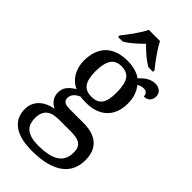

<svg xmlns="http://www.w3.org/2000/svg" viewBox="-305 -837 1148 1148"><g transform="rotate(45 269.0 -263.0)"><path d="M525.9 -515.1Q525.9 -504.4 522.7 -494.9Q519.5 -485.4 513.2 -478.3Q506.8 -471.2 496.8 -467Q486.8 -462.9 473.1 -462.9Q473.1 -468.8 471.7 -474.6Q470.2 -480.5 466.6 -485.6Q462.9 -490.7 456.5 -493.9Q450.2 -497.1 439.9 -497.1Q427.2 -497.1 417 -494.1Q406.7 -491.2 397 -484.9Q414.1 -463.9 425 -435.3Q436 -406.7 436 -363.8Q436 -326.7 424.8 -295.2Q413.6 -263.7 391.4 -240.7Q369.1 -217.8 335.2 -204.8Q301.3 -191.9 255.9 -191.9Q250 -191.9 242.7 -192.1Q235.4 -192.4 228 -192.6Q220.7 -192.9 214.4 -193.6Q208 -194.3 204.1 -194.8Q194.3 -189.9 185.5 -184.1Q176.8 -178.2 170.2 -170.9Q163.6 -163.6 159.7 -154.3Q155.8 -145 155.8 -133.8Q155.8 -121.6 160.4 -114.3Q165 -106.9 173.3 -102.8Q181.6 -98.6 193.1 -97.4Q204.6 -96.2 217.8 -96.2H331.1Q376 -96.2 407.2 -85Q438.5 -73.7 458.3 -54Q478 -34.2 487.1 -6.6Q496.1 21 496.1 53.2Q496.1 96.2 480.2 130.9Q464.4 165.5 431.6 189.7Q398.9 213.9 348.9 227.1Q298.8 240.2 231 240.2Q126.5 240.2 74.7 201.7Q22.9 163.1 22.9 94.2Q22.9 64.9 33.2 43Q43.5 21 60.8 5.4Q78.1 -10.3 100.6 -20Q123 -29.8 147.9 -34.2Q137.7 -38.6 127.9 -45.9Q118.2 -53.2 110.4 -63.5Q102.5 -73.7 97.7 -86.9Q92.8 -100.1 92.8 -116.2Q92.8 -146 108.4 -167.7Q124 -189.5 158.2 -210Q136.7 -218.8 119.9 -234.1Q103 -249.5 91.6 -269.3Q80.1 -289.1 74 -312.5Q67.9 -335.9 67.9 -360.8Q67.9 -404.3 79.6 -438.5Q91.3 -472.7 114.7 -496.6Q138.2 -520.5 173.3 -533.2Q208.5 -545.9 255.9 -545.9Q273.9 -545.9 291.5 -543.2Q309.1 -540.5 324 -535.9Q338.9 -531.2 350.8 -525.4Q362.8 -519.5 370.1 -513.2Q377.4 -521 387.2 -530.5Q397 -540 409.2 -548.1Q421.4 -556.2 435.8 -561.5Q450.2 -566.9 466.8 -566.9Q481.9 -566.9 492.9 -562.7Q503.9 -558.6 511.2 -551.5Q518.6 -544.4 522.2 -534.9Q525.9 -525.4 525.9 -515.1ZM104 87.9Q104 109.9 109.9 128.9Q115.7 147.9 130.4 161.6Q145 175.3 169.9 183.1Q194.8 190.9 232.9 190.9Q286.6 190.9 321.5 181.9Q356.4 172.9 377 156.7Q397.5 140.6 405.8 118.4Q414.1 96.2 414.1 69.8Q414.1 46.9 407.5 32Q400.9 17.1 387.9 8.5Q375 0 356 -3.4Q336.9 -6.8 312 -6.8H213.9Q192.9 -6.8 173.1 -3.2Q153.3 0.5 137.9 10.7Q122.6 21 113.3 39.6Q104 58.1 104 87.9ZM162.1 -363.8Q162.1 -299.8 183.3 -270Q204.6 -240.2 252.9 -240.2Q277.3 -240.2 294.2 -247.6Q311 -254.9 321.8 -270Q332.5 -285.2 337.2 -308.8Q341.8 -332.5 341.8 -365.2Q341.8 -432.6 321.3 -464.8Q300.8 -497.1 252 -497.1Q203.6 -497.1 182.9 -464.1Q162.1 -431.2 162.1 -363.8ZM112.8 -619.1Q124.5 -633.3 138.7 -651.9Q152.8 -670.4 166.7 -690.2Q180.7 -710 192.9 -729.7Q205.1 -749.5 212.9 -766.1H307.6Q315.4 -749.5 327.6 -729.7Q339.8 -710 353.8 -690.2Q367.7 -670.4 381.8 -651.9Q396 -633.3 407.7 -619.1V-606H368.7Q339.8 -622.6 311 -647.2Q282.2 -671.9 259.8 -695.8Q236.8 -671.9 208.5 -647.2Q180.2 -622.6 151.9 -606H112.8Z"/></g></svg>

Font: Droid Serif
Style: Regular
Weight: 400
Designer: Monotype Design team
Foundry: Monotype Imaging Inc.
Version: Version 1.03